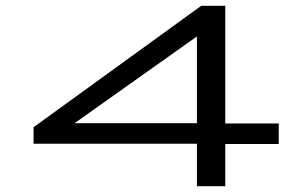

<svg xmlns="http://www.w3.org/2000/svg" viewBox="-20 -644 1040 664"><path d="M661 0V-147H96V-204L676 -624H759V-217H944V-146H759V0ZM238 -218H661V-518Z"/></svg>

Font: Inconsolata UltraExpanded Thin
Style: Regular
Weight: 100
Width: 9
Monospace: yes
Designer: Raph Levien, Cyreal, Brenton Simpson
Foundry: Raph Levien, Cyreal, Google
Version: Version 3.100; ttfautohint (v1.8.4.7-5d5b)